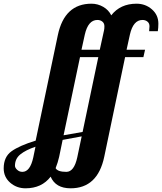

<svg xmlns="http://www.w3.org/2000/svg" viewBox="-211 -769 877 1039"><path d="M-73 250Q-121 250 -156 219.5Q-191 189 -191 142Q-191 80 -148.5 49.5Q-106 19 -18 -8L102 -579Q138 -749 284 -749Q318 -749 347.5 -732Q377 -715 391 -686Q440 -749 528 -749Q576 -749 611 -718.5Q646 -688 646 -641Q646 -618 643 -600H596Q598 -620 598 -627Q598 -643 587 -652Q576 -661 560 -661Q510 -661 492 -582L474 -500H574L565 -460H466L353 80Q317 250 171 250Q90 250 63 187Q15 250 -73 250ZM222 -460 133 -37 236 -55 321 -460ZM90 141Q101 161 148 161Q190 161 207 83L231 -31L128 -12L109 80Q102 111 90 141ZM354 -627Q354 -643 343 -652Q332 -661 316 -661Q266 -661 248 -582L230 -500H329L352 -605Q354 -613 354 -627ZM-130 128Q-130 139 -118 150Q-106 161 -90 161Q-48 161 -31 83L-19 25Q-72 43 -101 66.5Q-130 90 -130 128Z"/></svg>

Font: Lobster Two
Style: Bold Italic
Weight: 700
Designer: Pablo Impallari
Foundry: Pablo Impallari. www.impallari.com
Version: Version 2.000